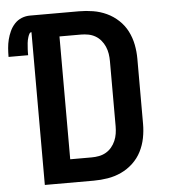

<svg xmlns="http://www.w3.org/2000/svg" viewBox="-80 -783 732 830"><g transform="rotate(-5 286.5 -367.5)"><path d="M81 0V-663Q75 -663 71.5 -656.5Q68 -650 66 -643.5Q64 -637 62.5 -630.5Q61 -624 60.5 -617.5Q60 -611 59.5 -604.5Q59 -598 58.5 -591.5Q58 -585 58 -578.5Q58 -572 58 -565H-27Q-27 -584 -25.5 -603Q-24 -622 -19.5 -640Q-15 -658 -7 -675.5Q1 -693 14 -707Q27 -721 44.5 -728Q62 -735 81 -735H293Q324 -735 354.5 -730Q385 -725 413 -712Q441 -699 464 -677.5Q487 -656 501 -628.5Q515 -601 521 -570.5Q527 -540 527 -509V-226Q527 -195 521 -164.5Q515 -134 501 -106.5Q487 -79 464 -57.5Q441 -36 413 -23Q385 -10 354.5 -5Q324 0 293 0ZM200 -101H293Q309 -101 325 -104Q341 -107 355 -115Q369 -123 379.5 -135.5Q390 -148 396.5 -163Q403 -178 405.5 -194Q408 -210 408 -226V-509Q408 -525 405.5 -541Q403 -557 396.5 -572Q390 -587 379.5 -599.5Q369 -612 355 -620Q341 -628 325 -631Q309 -634 293 -634H200Z"/></g></svg>

Font: Iosevka Curly Extended
Style: Bold
Weight: 700
Width: 7
Monospace: yes
Designer: Belleve Invis
Foundry: Belleve Invis
Version: Version 11.1.0; ttfautohint (v1.8.3)